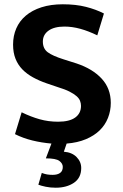

<svg xmlns="http://www.w3.org/2000/svg" viewBox="-20 -661 576 896"><path d="M273 -641Q334 -641 381 -629Q428 -617 465 -598L434 -496Q393 -516 355 -526.5Q317 -537 281 -537Q233 -537 206.5 -518Q180 -499 180 -467Q180 -434 203 -417Q226 -400 277 -384L337 -365Q412 -340 454.5 -294Q497 -248 497 -181Q497 -144 484 -111Q471 -78 445.5 -53Q420 -28 381 -11.5Q342 5 291 9L278 47Q316 50 337.5 72Q359 94 359 123Q359 169 325 192Q291 215 240 215Q215 215 193.5 210.5Q172 206 159 201L175 146Q188 151 199.5 153Q211 155 226 155Q248 155 260.5 146Q273 137 273 118Q273 102 257 90Q241 78 194 78L220 9Q174 5 131 -5.5Q88 -16 50 -35L81 -137Q124 -116 165 -104.5Q206 -93 251 -93Q304 -93 331 -112.5Q358 -132 358 -167Q358 -179 353.5 -190.5Q349 -202 337 -212.5Q325 -223 304.5 -233.5Q284 -244 251 -254L198 -272Q163 -284 134 -300Q105 -316 84.5 -337Q64 -358 52.5 -386.5Q41 -415 41 -453Q41 -494 56 -528.5Q71 -563 100.5 -588Q130 -613 173.5 -627Q217 -641 273 -641Z"/></svg>

Font: Mukta Vaani
Style: Bold
Weight: 700
Designer: Noopur Datye, Girish Dalvi, Yashodeep Gholap, Pallavi Karambelkar
Foundry: Ek Type
Version: Version 2.538;PS 1.000;hotconv 16.6.51;makeotf.lib2.5.65220;